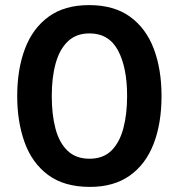

<svg xmlns="http://www.w3.org/2000/svg" viewBox="-20 -721 700 753"><path d="M333 12Q231.5 12 168.5 -35Q105.5 -82 76.5 -162.8Q47.5 -243.5 47.5 -344Q47.5 -449.5 78 -530Q108.5 -610.5 171 -655.8Q233.5 -701 329.5 -701Q426.5 -701 489.5 -655.8Q552.5 -610.5 583 -530Q613.5 -449.5 613.5 -344.5Q613.5 -236.5 582.2 -156.2Q551 -76 488.5 -32Q426 12 333 12ZM331 -98.5Q384.5 -98.5 416.8 -130.2Q449 -162 463.8 -217.8Q478.5 -273.5 478.5 -344.5Q478.5 -456.5 442.8 -523.2Q407 -590 331 -590Q279 -590 246.2 -558.8Q213.5 -527.5 198.2 -472.2Q183 -417 183 -344.5Q183 -272.5 197.5 -217Q212 -161.5 244.8 -130Q277.5 -98.5 331 -98.5Z"/></svg>

Font: Commissioner SemiBold
Style: Regular
Weight: 600
Designer: Kostas Bartsokas
Foundry: Kostas Bartsokas
Version: Version 1.000; ttfautohint (v1.8.3)